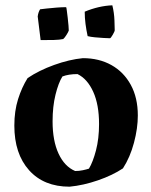

<svg xmlns="http://www.w3.org/2000/svg" viewBox="-20 -691 567 723"><path d="M242 12Q145 12 89.5 -50Q34 -112 34 -218Q34 -273 48 -317.5Q62 -362 84 -397Q127 -426 184 -446.5Q241 -467 292 -472Q353 -472 399.5 -446Q446 -420 472.5 -371.5Q499 -323 499 -256Q499 -208 484.5 -153.5Q470 -99 443 -57Q404 -31 349 -12Q294 7 242 12ZM263 -47Q278 -47 292 -50Q306 -53 315 -56Q330 -81 341.5 -125Q353 -169 353 -224Q353 -297 331 -345.5Q309 -394 272 -412Q238 -412 215 -403Q200 -379 189 -334.5Q178 -290 178 -234Q178 -161 200.5 -112.5Q223 -64 263 -47ZM310 -555Q305 -578 302 -601Q299 -624 299 -647Q352 -669 403 -671Q410 -643 411 -613.5Q412 -584 412 -577Q412 -573 404.5 -560Q397 -547 394 -547Q386 -547 370 -548Q354 -549 337.5 -550.5Q321 -552 310 -555ZM133 -540 122 -629Q124 -645 131 -656Q139 -657 156.5 -659Q174 -661 194 -662.5Q214 -664 229 -664Q230 -664 231.5 -652Q233 -640 235 -624Q237 -608 238 -594Q239 -580 239 -576Q237 -570 230 -559Q223 -548 218 -544Q204 -541 183 -540.5Q162 -540 133 -540Z"/></svg>

Font: Labrada
Style: Bold
Weight: 700
Designer: Mercedes Jáuregui
Foundry: Omnibus-Type Team
Version: Version 1.000; ttfautohint (v1.8.4.7-5d5b)